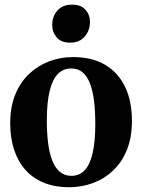

<svg xmlns="http://www.w3.org/2000/svg" viewBox="-20 -794 612 826"><path d="M24 -263Q24 -335 46.2 -388.5Q68.5 -442 106.8 -477.5Q145 -513 193.2 -530.8Q241.5 -548.5 294 -548.5Q376 -548.5 432.5 -515Q489 -481.5 518.2 -420.2Q547.5 -359 547.5 -274Q547.5 -201 525.2 -147.5Q503 -94 465 -58.8Q427 -23.5 378.5 -6Q330 11.5 277.5 11.5Q217 11.5 169.8 -7.5Q122.5 -26.5 90.2 -62.2Q58 -98 41 -148.8Q24 -199.5 24 -263ZM287.5 -37.5Q321.5 -37.5 344.2 -61.5Q367 -85.5 378.5 -135Q390 -184.5 390 -261Q390 -314.5 384.8 -358.2Q379.5 -402 367.5 -433.8Q355.5 -465.5 335.8 -482.5Q316 -499.5 286.5 -499.5Q252 -499.5 228.8 -475.8Q205.5 -452 193.5 -402.5Q181.5 -353 181.5 -275.5Q181.5 -222 187 -178.2Q192.5 -134.5 205 -103Q217.5 -71.5 237.8 -54.5Q258 -37.5 287.5 -37.5ZM280.5 -610.5Q243.5 -610.5 224 -633.2Q204.5 -656 204.5 -686.5Q204.5 -723 226.8 -748.5Q249 -774 290 -774H291Q328 -774 347.5 -752.2Q367 -730.5 367 -699.5Q367 -663.5 344.8 -637Q322.5 -610.5 281.5 -610.5Z"/></svg>

Font: Merriweather 72pt
Style: Bold
Weight: 700
Version: Version 2.100